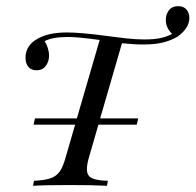

<svg xmlns="http://www.w3.org/2000/svg" viewBox="-20 -598 630 618"><path d="M589.5 -540.3Q589.5 -508.1 552.4 -480.6Q529 -466.9 503.2 -460.9Q477.4 -454.8 441.1 -454.8Q410.5 -454.8 372.6 -458.9L302.4 -216.9H425L420.2 -196.8H296.8L266.9 -93.5Q259.7 -69.4 259.7 -53.2Q259.7 -33.1 275 -25Q290.3 -16.9 327.4 -16.1L324.2 0Q282.3 -2.4 204 -2.4Q125 -2.4 86.3 0L89.5 -16.1Q124.2 -17.7 142.7 -24.2Q161.3 -30.6 172.2 -46Q183.1 -61.3 191.9 -93.5L221.8 -196.8H87.9L92.7 -216.9H227.4L300.8 -469.4Q229.8 -479 199.2 -479Q147.6 -479 123.4 -465.3Q129.8 -456.5 133.9 -443.5Q137.9 -430.6 137.9 -418.5Q137.9 -400 127.4 -385.9Q116.9 -371.8 97.6 -371.8Q80.6 -371.8 71.4 -382.7Q62.1 -393.5 62.1 -412.1Q62.1 -453.2 104 -475Q138.7 -493.5 195.2 -493.5Q241.1 -493.5 323.4 -482.3Q353.2 -478.2 385.1 -474.6Q416.9 -471 444.4 -471Q474.2 -471 494.4 -475Q514.5 -479 533.9 -488.7Q513.7 -508.9 513.7 -533.9Q513.7 -551.6 523.8 -564.9Q533.9 -578.2 553.2 -578.2Q571 -578.2 580.2 -567.3Q589.5 -556.5 589.5 -540.3Z"/></svg>

Font: Playfair Display SC
Style: Italic
Weight: 400
Italic angle: -14°
Designer: Claus Eggers Sørensen
Foundry: Claus Eggers Sørensen
Version: Version 1.202; ttfautohint (v1.6)